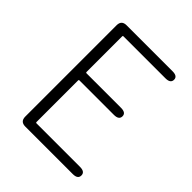

<svg xmlns="http://www.w3.org/2000/svg" viewBox="-202 -853 977 977"><g transform="rotate(45 286.5 -364.5)"><path d="M142 0Q106 0 106 -36V-693Q106 -729 142 -729H473Q509 -729 509 -704Q509 -678 473 -678H171Q166 -678 166 -673V-417Q166 -412 171 -412H419Q455 -412 455 -387Q455 -361 419 -361H171Q166 -361 166 -356V-57Q166 -52 171 -52H484Q520 -52 520 -26Q520 0 484 0Z"/></g></svg>

Font: Resource Han Rounded KR Light
Style: Regular
Weight: 300
Designer: Cyano Hao (round all glyphs); Ryoko NISHIZUKA 西塚涼子 (kana, bopomofo & ideographs); Paul D. Hunt (Latin, Greek & Cyrillic)
Foundry: Cyano Hao
Version: 0.990